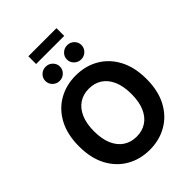

<svg xmlns="http://www.w3.org/2000/svg" viewBox="-298 -1214 1365 1365"><g transform="rotate(-45 385.0 -531.5)"><path d="M385.4 9.8Q289 9.8 212.1 -34.2Q135.1 -78.2 90.5 -161.7Q45.9 -245.1 45.9 -363.3Q45.9 -482.2 90.5 -565.8Q135.1 -649.4 212.1 -693.3Q289 -737.3 385.4 -737.3Q481.9 -737.3 558.6 -693.3Q635.3 -649.4 679.9 -565.8Q724.6 -482.2 724.6 -363.3Q724.6 -244.9 679.9 -161.4Q635.3 -77.9 558.6 -34.1Q481.9 9.8 385.4 9.8ZM385.4 -122.6Q442 -122.6 484.2 -150.3Q526.4 -177.9 549.9 -231.7Q573.3 -285.5 573.3 -363.3Q573.3 -441.7 549.9 -495.7Q526.4 -549.6 484.2 -577.3Q442 -605 385.4 -605Q329 -605 286.7 -577.2Q244.3 -549.4 220.7 -495.4Q197.1 -441.5 197.1 -363.3Q197.1 -285.5 220.7 -231.9Q244.3 -178.2 286.7 -150.4Q329 -122.6 385.4 -122.6ZM494.9 -790Q464.6 -790 443.2 -811Q421.7 -832 421.7 -861.3Q421.7 -890.8 443.2 -911.6Q464.6 -932.4 494.9 -932.4Q525.2 -932.4 546.5 -911.6Q567.8 -890.9 567.8 -861.4Q567.8 -831.9 546.5 -811Q525.2 -790 494.9 -790ZM278.5 -790Q248.2 -790 226.8 -811Q205.4 -832 205.4 -861.3Q205.4 -890.8 226.8 -911.6Q248.2 -932.4 278.5 -932.4Q308.8 -932.4 330.1 -911.6Q351.4 -890.9 351.4 -861.4Q351.4 -831.9 330.1 -811Q308.8 -790 278.5 -790ZM527 -1071.6V-993.8H244.4V-1071.6Z"/></g></svg>

Font: Adwaita Sans
Style: Regular
Weight: 400
Designer: Rasmus Andersson
Foundry: rsms
Version: Version 4.001;git-9221beed3